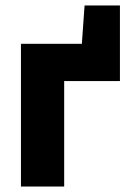

<svg xmlns="http://www.w3.org/2000/svg" viewBox="-20 -686 476 706"><path d="M57 0H216V-388H421V-666H291L281 -525H57Z"/></svg>

Font: Raleway
Style: ExtraBold
Weight: 800
Designer: Matt McInerney, Pablo Impallari, Rodrigo Fuenzalida
Foundry: Matt McInerney, Pablo Impallari, Rodrigo Fuenzalida
Version: Version 3.000